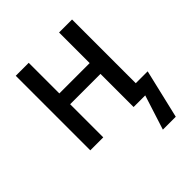

<svg xmlns="http://www.w3.org/2000/svg" viewBox="-200 -666 981 981"><g transform="rotate(-45 290.5 -176.0)"><path d="M73.2 0V-538.6H167V-317.4H386.2V-538.6H480V-78.1H565.9L503.4 187.5H410.2L470.2 0H386.2V-239.3H167V0Z"/></g></svg>

Font: Open Sans SemiCondensed Medium
Style: Regular
Weight: 500
Width: 4
Designer: Monotype Design Team
Foundry: Monotype Imaging Inc.
Version: Version 3.000